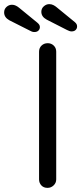

<svg xmlns="http://www.w3.org/2000/svg" viewBox="-101 -909 393 929"><path d="M171 -41Q171 -24 158.5 -12Q146 0 129 0Q110 0 99 -12Q88 -24 88 -41V-659Q88 -677 100 -688.5Q112 -700 130 -700Q147 -700 159 -688.5Q171 -677 171 -659ZM65 -754Q59 -754 53.5 -756Q48 -758 43 -761L-56 -811Q-81 -825 -81 -849Q-81 -865 -69.5 -875.5Q-58 -886 -43 -886Q-33 -886 -24 -881.5Q-15 -877 -8 -871L80 -799Q86 -794 89 -789Q92 -784 92 -778Q92 -768 85 -761Q78 -754 65 -754ZM245 -757Q240 -757 234.5 -759Q229 -761 223 -764L125 -814Q99 -828 99 -852Q99 -868 111 -878.5Q123 -889 137 -889Q148 -889 157 -884.5Q166 -880 173 -874L261 -802Q267 -797 269.5 -792Q272 -787 272 -781Q272 -771 265 -764Q258 -757 245 -757Z"/></svg>

Font: Quicksand Light Medium
Style: Regular
Weight: 500
Version: Version 3.006